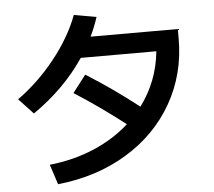

<svg xmlns="http://www.w3.org/2000/svg" viewBox="-56 -849 1049 943"><g transform="rotate(-5 469.0 -377.5)"><path d="M554.7 -231Q428.7 -328.6 306.6 -406.2L372.1 -491.2Q504.9 -408.2 628.4 -311Q671.4 -368.2 697.3 -435.1Q723.1 -502 730 -575.2H357.4Q260.7 -431.2 104.5 -323.2L33.2 -399.4Q136.7 -473.6 219.2 -577.4Q301.8 -681.2 341.8 -788.1L452.1 -768.6Q437.5 -722.7 414.6 -674.8H844.7V-627.9Q844.7 -452.6 762.7 -309.3Q680.7 -166 532.7 -76.4Q384.8 13.2 192.4 33.2L160.2 -65.4Q278.8 -78.1 379.2 -120.6Q479.5 -163.1 554.7 -231Z"/></g></svg>

Font: Pretendard SemiBold
Style: Regular
Weight: 600
Designer: Base glyphs from Inter by Rasmus Andersson; Hangeul glyphs from Noto Sans CJK(Source Han Sans) by Jang Soo-young and Kan
Foundry: Kil Hyung-jin
Version: Version 1.309